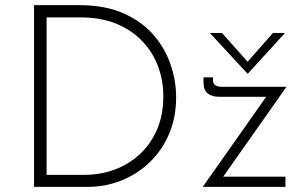

<svg xmlns="http://www.w3.org/2000/svg" viewBox="-20 -730 1180 750"><path d="M113 0V-710H288Q391 -710 463.5 -677.5Q536 -645 581 -592Q626 -539 647 -476Q668 -413 668 -351Q668 -270 640 -205.5Q612 -141 563.5 -95Q515 -49 453 -24.5Q391 0 322 0ZM162 -47H309Q373 -47 429 -68Q485 -89 527.5 -129Q570 -169 594 -225.5Q618 -282 618 -354Q618 -415 597.5 -470.5Q577 -526 536 -569Q495 -612 435 -637Q375 -662 295 -662H162ZM835 -352Q809 -352 792 -364.5Q775 -377 775 -409V-428H812V-416Q812 -404 820.5 -397.5Q829 -391 846 -391H1099L845 -30L835 -40H1095V0H772L1029 -365L1039 -352ZM847 -601 957 -478 935 -475 1046 -601H1093L948 -442H947L800 -601Z"/></svg>

Font: Josefin Sans Thin Light
Style: Regular
Weight: 300
Version: Version 2.000